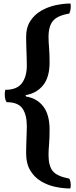

<svg xmlns="http://www.w3.org/2000/svg" viewBox="-20 -798 429 1088"><path d="M378 270Q338 270 294.5 261Q251 252 213 229.5Q175 207 151.5 168Q128 129 128 68Q128 45 129 16.5Q130 -12 131 -38.5Q132 -65 132 -83Q132 -148 107 -183.5Q82 -219 18 -219Q12 -226 9.5 -238Q7 -250 7 -262Q7 -269 7.5 -275.5Q8 -282 10 -289Q76 -289 104 -326.5Q132 -364 132 -427Q132 -449 131 -478.5Q130 -508 129 -537Q128 -566 128 -587Q128 -643 152.5 -680Q177 -717 215.5 -738.5Q254 -760 297.5 -769Q341 -778 379 -778Q381 -771 381 -762Q381 -750 378.5 -739Q376 -728 372 -721Q306 -710 280.5 -680Q255 -650 255 -588Q255 -563 258 -528Q261 -493 261 -445Q261 -360 224 -314.5Q187 -269 125 -259Q125 -255 128 -251Q190 -241 225.5 -194.5Q261 -148 261 -63Q261 -14 258 20.5Q255 55 255 80Q255 142 279 171.5Q303 201 372 214Q377 220 379 231.5Q381 243 381 253Q381 264 378 270Z"/></svg>

Font: Petrona
Style: Bold
Weight: 700
Designer: Ringo R. Seeber
Foundry: Ringo R. Seeber
Version: Version 2.001; ttfautohint (v1.8.3)